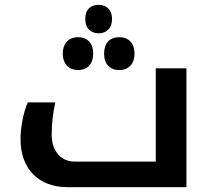

<svg xmlns="http://www.w3.org/2000/svg" viewBox="-20 -775 877 795"><path d="M389 -637C421 -637 444 -659 444 -696C444 -734 421 -755 389 -755C358 -755 333 -738 333 -696C333 -656 358 -637 389 -637ZM303 -485C342 -485 366 -511 366 -553C366 -595 343 -621 303 -621C266 -621 240 -597 240 -553C240 -509 266 -485 303 -485ZM474 -485C513 -485 537 -511 537 -553C537 -595 513 -621 474 -621C434 -621 411 -596 411 -553C411 -510 435 -485 474 -485ZM260 0H752V-492H625V-106H288C232 -106 194 -151 194 -216C194 -261 199 -306 209 -351H95C77 -311 65 -247 65 -199C65 -75 140 0 260 0Z"/></svg>

Font: Noto Kufi Arabic SemiBold
Style: Regular
Weight: 600
Designer: Monotype Design Team, David Williams, Khaled Hosny
Foundry: Google LLC
Version: Version 2.109